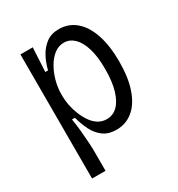

<svg xmlns="http://www.w3.org/2000/svg" viewBox="-165 -642 837 903"><g transform="rotate(-30 253.5 -190.5)"><path d="M72 153V-256V-521H139L132 -391H147Q156 -429 173.5 -461Q191 -493 218.5 -513.5Q246 -534 287 -534Q340 -534 378.5 -501Q417 -468 437.5 -406.5Q458 -345 458 -260Q458 -172 436.5 -111Q415 -50 376.5 -19Q338 12 288 12Q244 12 216 -9Q188 -30 171.5 -63.5Q155 -97 145 -135H129Q135 -100 138 -66.5Q141 -33 143 -3.5Q145 26 145 50V153ZM273 -54Q306 -54 330.5 -77.5Q355 -101 369 -147.5Q383 -194 383 -262Q383 -331 369 -376Q355 -421 331 -444Q307 -467 276 -467Q247 -467 223.5 -449Q200 -431 182.5 -401Q165 -371 155 -335Q145 -299 145 -263V-251Q145 -229 150 -203Q155 -177 165.5 -150.5Q176 -124 191 -102Q206 -80 226.5 -67Q247 -54 273 -54Z"/></g></svg>

Font: Bricolage Grotesque SemiCondensed Light
Style: Regular
Weight: 300
Width: 4
Designer: Mathieu Triay
Foundry: Atelier Triay
Version: Version 1.000;gftools[0.9.30]